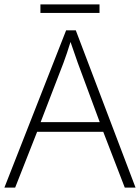

<svg xmlns="http://www.w3.org/2000/svg" viewBox="-20 -854 638 874"><path d="M433 -834H164V-795H433ZM548 0H597L325 -716H281L0 0H49L149 -254H450ZM334 -568 434 -298H165L269 -568C278 -593 291 -629 301 -663C312 -630 327 -589 334 -568Z"/></svg>

Font: Noto Sans Syriac Extralight
Style: Regular
Weight: 200
Designer: Patrick Giasson and the Monotype Design Team
Foundry: Monotype Imaging Inc.
Version: Version 3.000